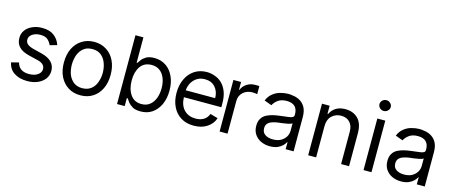

<svg xmlns="http://www.w3.org/2000/svg" viewBox="-46 -1349 4629 1960"><g transform="rotate(15 2268.5 -368.5)"><path d="M351 -455Q326 -480 270 -480Q221 -480 187 -457Q153 -435 153 -399Q153 -368 176 -350Q198 -332 247 -320L328 -300Q473 -264 473 -152Q473 -106 446 -68Q418 -31 371 -10Q323 11 260 11Q176 11 122 -25Q66 -61 53 -131L132 -151Q154 -63 259 -63Q318 -63 352 -88Q386 -112 386 -148Q386 -206 305 -224L214 -246Q139 -264 105 -301Q70 -337 70 -395Q70 -442 96 -477Q122 -513 167 -532Q212 -553 270 -553Q351 -553 397 -517Q444 -481 463 -423L388 -402Q375 -432 351 -455Z M692 -24Q637 -58 605 -122Q574 -184 574 -270Q574 -356 605 -419Q637 -483 692 -517Q748 -553 821 -553Q896 -553 951 -517Q1007 -482 1037 -419Q1068 -356 1068 -270Q1068 -184 1037 -122Q1007 -59 951 -24Q897 11 821 11Q746 11 692 -24ZM914 -93Q951 -122 967 -168Q985 -216 985 -270Q985 -324 967 -372Q950 -419 914 -448Q878 -477 821 -477Q764 -477 729 -448Q694 -420 675 -372Q658 -323 658 -270Q658 -217 675 -168Q693 -122 729 -93Q766 -64 821 -64Q876 -64 914 -93Z M1292 -727V-459H1299L1325 -495Q1340 -516 1372 -535Q1404 -553 1457 -553Q1525 -553 1578 -518Q1630 -484 1660 -420Q1690 -357 1690 -271Q1690 -186 1660 -121Q1629 -57 1578 -23Q1528 11 1458 11Q1404 11 1374 -6Q1343 -24 1325 -46Q1307 -70 1299 -84H1289V0H1208V-727ZM1331 -122Q1371 -64 1447 -64Q1500 -64 1535 -92Q1570 -120 1588 -167Q1606 -215 1606 -273Q1606 -331 1588 -377Q1569 -425 1535 -450Q1501 -477 1447 -477Q1371 -477 1330 -421Q1290 -363 1290 -273Q1290 -181 1331 -122Z M1884 -24Q1826 -59 1796 -122Q1765 -184 1765 -268Q1765 -354 1796 -416Q1825 -479 1882 -517Q1938 -553 2011 -553Q2053 -553 2095 -538Q2137 -524 2171 -492Q2206 -458 2225 -408Q2245 -359 2245 -280V-244H1849Q1852 -157 1899 -110Q1945 -64 2019 -64Q2070 -64 2104 -85Q2139 -105 2156 -149L2237 -126Q2218 -65 2160 -27Q2104 11 2019 11Q1939 11 1884 -24ZM2120 -432Q2080 -477 2011 -477Q1962 -477 1928 -455Q1894 -434 1872 -396Q1852 -357 1849 -317H2160Q2160 -386 2120 -432Z M2373 -545V-463H2378Q2393 -504 2432 -529Q2470 -554 2520 -554H2543Q2553 -553 2564 -553V-467Q2563 -467 2545 -471Q2525 -473 2513 -473Q2454 -473 2415 -437Q2376 -401 2376 -345V0H2292V-545Z M2730 -7Q2689 -26 2663 -64Q2638 -101 2638 -155Q2638 -202 2657 -231Q2675 -261 2706 -277Q2737 -293 2774 -302Q2808 -310 2850 -315Q2891 -321 2931 -325Q2961 -328 2976 -337Q2990 -344 2990 -365V-368Q2990 -421 2962 -450Q2933 -479 2875 -479Q2816 -479 2781 -452Q2748 -427 2733 -396L2654 -425Q2675 -475 2711 -502Q2747 -531 2789 -541Q2831 -553 2873 -553Q2893 -553 2933 -546Q2969 -540 2999 -521Q3032 -501 3053 -463Q3074 -424 3074 -359V0H2990V-74H2986Q2976 -54 2958 -36Q2938 -16 2905 -1Q2871 13 2824 13Q2773 13 2730 -7ZM2921 -82Q2954 -101 2973 -132Q2990 -162 2990 -197V-274Q2985 -268 2967 -263Q2949 -257 2926 -254Q2913 -252 2881 -247Q2884 -247 2846 -243Q2814 -239 2785 -229Q2757 -220 2739 -201Q2722 -182 2722 -151Q2722 -106 2754 -85Q2786 -63 2837 -63Q2887 -63 2921 -82Z M3228 0V-545H3309V-460H3316Q3335 -502 3374 -527Q3414 -553 3475 -553Q3558 -553 3609 -502Q3660 -451 3660 -347V0H3576V-341Q3576 -406 3542 -441Q3509 -477 3451 -477Q3392 -477 3351 -438Q3312 -399 3312 -328V0Z M3897 -545V0H3813V-545ZM3813 -653Q3796 -670 3796 -693Q3796 -716 3813 -733Q3832 -750 3855 -750Q3880 -750 3897 -733Q3915 -717 3915 -693Q3915 -670 3897 -653Q3880 -636 3855 -636Q3832 -636 3813 -653Z M4116 -7Q4075 -26 4049 -64Q4024 -101 4024 -155Q4024 -202 4043 -231Q4061 -261 4092 -277Q4123 -293 4160 -302Q4194 -310 4236 -315Q4277 -321 4317 -325Q4347 -328 4362 -337Q4376 -344 4376 -365V-368Q4376 -421 4348 -450Q4319 -479 4261 -479Q4202 -479 4167 -452Q4134 -427 4119 -396L4040 -425Q4061 -475 4097 -502Q4133 -531 4175 -541Q4217 -553 4259 -553Q4279 -553 4319 -546Q4355 -540 4385 -521Q4418 -501 4439 -463Q4460 -424 4460 -359V0H4376V-74H4372Q4362 -54 4344 -36Q4324 -16 4291 -1Q4257 13 4210 13Q4159 13 4116 -7ZM4307 -82Q4340 -101 4359 -132Q4376 -162 4376 -197V-274Q4371 -268 4353 -263Q4335 -257 4312 -254Q4299 -252 4267 -247Q4270 -247 4232 -243Q4200 -239 4171 -229Q4143 -220 4125 -201Q4108 -182 4108 -151Q4108 -106 4140 -85Q4172 -63 4223 -63Q4273 -63 4307 -82Z"/></g></svg>

Font: Sinter
Style: Regular
Weight: 400
Foundry: Adobe & rsms
Version: Version 1.000